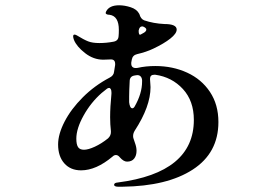

<svg xmlns="http://www.w3.org/2000/svg" viewBox="-20 -637 1040 727"><path d="M807 -175Q807 -58 710 5Q613 68 444 70H427Q420 70 416 68Q412 66 412 63Q412 55 426 54Q714 17 714 -183Q714 -255 672.5 -300Q631 -345 568 -354H564Q548 -354 548 -338Q548 -331 549 -323Q550 -315 550 -307Q550 -234 490 -142Q484 -132 484 -122Q484 -117 485 -114L491 -96Q497 -80 497 -66Q497 -48 488 -36.5Q479 -25 461 -25Q448 -25 434 -41Q427 -50 419 -50Q412 -50 406 -44Q344 8 287 8Q247 8 223.5 -18.5Q200 -45 200 -90Q200 -129 224.5 -176.5Q249 -224 293.5 -268.5Q338 -313 395 -343Q411 -351 412 -366L416 -391V-395Q416 -412 400 -412L371 -411Q334 -411 302 -436Q270 -461 260 -486Q257 -494 257 -499Q257 -506 262 -506Q266 -506 271 -503Q297 -487 313.5 -480.5Q330 -474 356 -474Q383 -474 409 -479Q428 -482 429 -500Q430 -509 430 -524Q430 -576 395 -581Q388 -581 384 -583Q380 -585 380 -588Q380 -588 382 -594Q394 -617 431 -617Q452 -617 475 -609.5Q498 -602 507 -585L508 -583Q513 -565 526 -560Q561 -548 603 -546Q649 -546 649 -525Q649 -510 625 -491Q601 -472 561 -453Q534 -440 499 -432Q482 -428 479 -411L477 -400V-396Q477 -386 483.5 -382Q490 -378 501 -380Q532 -387 568 -387Q634 -387 688.5 -362Q743 -337 775 -289Q807 -241 807 -175ZM518 -537Q508 -537 505 -521Q505 -503 512 -506L514 -507Q528 -514 531 -518Q534 -521 534 -525Q534 -531 523 -536Q521 -537 518 -537ZM518 -328V-334Q517 -344 511 -349Q505 -354 495 -352L489 -351Q471 -348 471 -329Q469 -291 469 -272V-250Q470 -240 473 -233.5Q476 -227 481 -227Q486 -227 490 -234Q518 -283 518 -328ZM298 -70Q314 -70 339 -81.5Q364 -93 389 -113Q401 -124 400 -140Q397 -166 397 -193Q397 -232 402 -282V-287Q402 -295 399.5 -299.5Q397 -304 393 -304Q389 -304 385 -301L365 -285Q324 -249 296.5 -199.5Q269 -150 269 -112Q269 -90 275.5 -80Q282 -70 298 -70Z"/></svg>

Font: Shippori Mincho B1
Style: Bold
Weight: 700
Designer: FONTDASU
Foundry: FONTDASU / Google Inc. / but / Adobe
Version: Version 3.110; ttfautohint (v1.8.3)